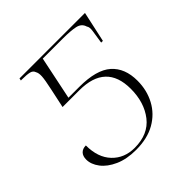

<svg xmlns="http://www.w3.org/2000/svg" viewBox="-150 -657 788 788"><g transform="rotate(-45 244.0 -263.0)"><path d="M204 10Q150 10 111 -7.5Q72 -25 51.5 -52Q31 -79 31 -107Q31 -127 41.5 -138Q52 -149 71 -149Q71 -79 108.5 -39.5Q146 0 206 0Q285 0 325.5 -52Q366 -104 366 -183Q366 -328 212 -328H115L133 -412Q143 -458 144 -477Q145 -496 139 -506Q135 -519 120 -522.5Q105 -526 78 -526H71L73 -536H453L424 -403H414Q420 -442 423 -462Q426 -482 419 -491Q412 -515 385.5 -520.5Q359 -526 315 -526H198L159 -338H222Q321 -338 365 -299Q409 -260 409 -187Q409 -132 385 -87Q361 -42 315.5 -16Q270 10 204 10Z"/></g></svg>

Font: Noto Serif Display ExtraLight
Style: Italic
Weight: 200
Italic angle: -12°
Designer: Monotype Design Team
Foundry: Monotype Imaging Inc.
Version: Version 2.009